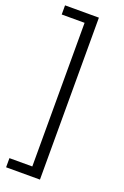

<svg xmlns="http://www.w3.org/2000/svg" viewBox="-168 -755 636 986"><g transform="rotate(20 150.0 -262.5)"><path d="M6 180V130H131V-655H6V-705H191V180Z"/></g></svg>

Font: Winston Light
Style: Regular
Weight: 300
Designer: Original fonts by Vernon Adams / Changes by Cristiano Sobral
Foundry: Original fonts by Vernon Adams / Changes by Cristiano Sobral
Version: Version 2.503;July 17, 2020;FontCreator 13.0.0.2655 64-bit